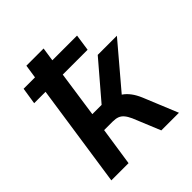

<svg xmlns="http://www.w3.org/2000/svg" viewBox="-197 -848 978 978"><g transform="rotate(-45 292.0 -359.5)"><path d="M43 0 125 -556H43L57 -646H139L150 -719H274L263 -645H441L428 -556H249L213 -307H280L446 -501H584L372 -251L347 -285Q372 -283 390.5 -270.5Q409 -258 425 -237Q441 -216 454 -185L530 0H403L342 -148Q332 -170 321 -183Q310 -196 295.5 -201.5Q281 -207 260 -207H198L167 0Z"/></g></svg>

Font: Nunitoga
Style: Bold Italic
Weight: 700
Italic angle: -9°
Designer: Vernon Adams
Foundry: Vernon Adams
Version: Version 1.0